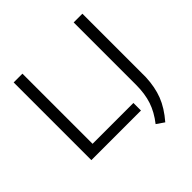

<svg xmlns="http://www.w3.org/2000/svg" viewBox="-228 -930 1293 1293"><g transform="rotate(-45 418.0 -284.0)"><path d="M90.5 0V-740H174V-72H563V0ZM568 134.5Q618 71 640 5.2Q662 -60.5 662 -145.5V-740H745V-134.5Q741 -44 713.5 27.2Q686 98.5 622.5 172Z"/></g></svg>

Font: Encode Sans Semi Expanded
Style: Regular
Weight: 400
Width: 6
Designer: Multiple Designers
Foundry: Impallari Type
Version: Version 2.000